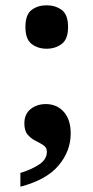

<svg xmlns="http://www.w3.org/2000/svg" viewBox="-20 -549 353 725"><path d="M156 -365Q123 -365 99.5 -383Q76 -401 76 -447Q76 -494 99.5 -511.5Q123 -529 156 -529Q189 -529 213 -511.5Q237 -494 237 -447Q237 -401 213 -383Q189 -365 156 -365ZM153 -156Q195 -156 221 -126.5Q247 -97 247 -45Q247 21 201.5 75.5Q156 130 57 156V104Q102 90 129.5 71Q157 52 157 24Q157 8 144 -0.5Q131 -9 114 -17.5Q97 -26 84.5 -40.5Q72 -55 72 -83Q72 -118 95.5 -137Q119 -156 153 -156Z"/></svg>

Font: Noto Serif Sinhala
Style: Bold
Weight: 700
Designer: Jelle Bosma - Monotype Design Team
Foundry: Monotype Imaging Inc.
Version: Version 2.007; ttfautohint (v1.8.4.7-5d5b)